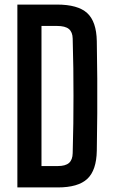

<svg xmlns="http://www.w3.org/2000/svg" viewBox="-20 -820 493 840"><path d="M56 0V-800H229Q321 -800 361.5 -762.8Q402 -725.5 403.5 -640Q405 -554.5 405.5 -477.2Q406 -400 405.5 -323.2Q405 -246.5 403.5 -160.5Q402 -75 362 -37.5Q322 0 232.5 0ZM161.5 -93.5H232.5Q266.5 -93.5 282 -107.2Q297.5 -121 298 -150Q300 -218 300.8 -279.5Q301.5 -341 301.5 -400.5Q301.5 -460 300.8 -521.5Q300 -583 298 -651Q297.5 -679.5 281.5 -693Q265.5 -706.5 229 -706.5H161.5Z"/></svg>

Font: Big Shoulders Medium
Style: Regular
Weight: 500
Designer: Patric King
Foundry: XO Type Co
Version: Version 2.002